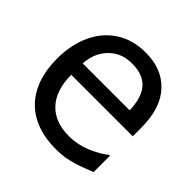

<svg xmlns="http://www.w3.org/2000/svg" viewBox="-154 -691 834 834"><g transform="rotate(45 263.0 -274.5)"><path d="M303.2 12.7C324.2 12.7 342.8 11.2 358.4 8.8C390.1 2.9 420.4 -5.9 449.7 -17.6L489.7 -33.2V-133.3H484.4C466.3 -118.7 442.9 -105 414.1 -91.8C380.9 -76.7 341.3 -67.4 302.2 -67.4C188.5 -67.4 122.1 -137.7 122.1 -263.2H500V-313C500 -398.4 480 -457.5 439.5 -500C400.4 -541 349.6 -560.5 281.2 -560.5C231.4 -560.5 187.5 -548.8 149.4 -524.9C73.2 -477.5 28.8 -386.7 28.8 -269.5C28.8 -89.8 129.4 12.7 303.2 12.7ZM122.1 -333.5C126 -379.9 139.6 -413.1 167 -441.9C195.8 -470.7 228.5 -484.9 275.9 -484.9C322.8 -484.9 357.4 -470.7 379.4 -442.9C398.9 -418 409.2 -381.8 410.6 -333.5Z"/></g></svg>

Font: SG Kara SemiBold
Style: Regular
Weight: 400
Designer: Damoon Khanjanzadeh
Version: Version 1.000